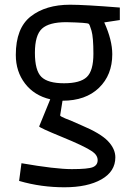

<svg xmlns="http://www.w3.org/2000/svg" viewBox="-20 -615 561 814"><path d="M456 -385Q456 -297 399.5 -242.5Q343 -188 245 -188Q235 -129 235 -125.5Q235 -122 256.5 -113Q278 -104 284 -102Q314 -89 325 -84Q406 -50 437.5 -17Q469 16 469 52Q469 112 410 145.5Q351 179 253 179Q205 179 157 172.5Q109 166 61 152L71 77Q215 102 284.5 102Q354 102 374 93.5Q394 85 394 64Q394 43 371 27Q339 5 242.5 -34.5Q146 -74 146 -79L193 -194Q125 -210 86 -261Q47 -312 47 -382Q47 -496 110.5 -545.5Q174 -595 277 -595Q338 -595 488 -583V-530L422 -520Q456 -445 456 -385ZM376 -387Q376 -457 368 -484.5Q360 -512 356 -514Q350 -519 261 -521Q188 -521 158 -493.5Q128 -466 128 -391Q128 -316 155.5 -289Q183 -262 251.5 -262Q320 -262 348 -288.5Q376 -315 376 -387Z"/></svg>

Font: Ruda
Style: Regular
Weight: 400
Designer: Mariela Monsalve, Angelina Sanchez
Foundry: Mariela Monsalve, Angelina Sanchez
Version: Version 1.002